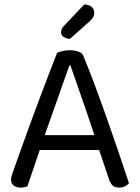

<svg xmlns="http://www.w3.org/2000/svg" viewBox="-20 -840 632 868"><path d="M298 -545H294Q279 -503 258.5 -445Q238 -387 216.5 -325.5Q195 -264 176 -211L171 -196Q165 -178 156 -151Q147 -124 137 -94.5Q127 -65 118 -39.5Q109 -14 104 2Q97 5 89.5 6.5Q82 8 71 8Q55 8 42.5 -0.5Q30 -9 30 -28Q30 -37 33 -46.5Q36 -56 40 -67Q52 -101 69.5 -150Q87 -199 108 -257Q129 -315 152 -376Q175 -437 197 -495Q219 -553 238 -601Q246 -605 262 -609Q278 -613 295 -613Q315 -613 333.5 -607Q352 -601 357 -587Q381 -529 408.5 -455.5Q436 -382 464 -302.5Q492 -223 517.5 -148Q543 -73 563 -12Q556 -3 544.5 2.5Q533 8 519 8Q500 8 490 -0.5Q480 -9 473 -29L418 -192L410 -220Q390 -281 368.5 -343Q347 -405 328.5 -458Q310 -511 298 -545ZM132 -162 158 -229H437L453 -162ZM270 -724 361 -820Q383 -819 394.5 -808.5Q406 -798 406 -784Q406 -770 400.5 -761Q395 -752 381 -740L296 -664Q277 -666 266.5 -674Q256 -682 256 -694Q256 -704 260 -711Q264 -718 270 -724Z"/></svg>

Font: Baloo Bhaijaan 2
Style: Regular
Weight: 400
Designer: Sanskriti Dholi, Noopur Datye and Ek Type
Foundry: Ek Type
Version: Version 1.701